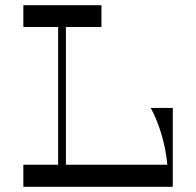

<svg xmlns="http://www.w3.org/2000/svg" viewBox="-20 -720 756 740"><path d="M561 -304C589 -252 617 -174 625 -85H234V-616H371V-700H70V-616H204V-85H70V0H646V-304Z"/></svg>

Font: Space Cowgirl
Style: Regular
Weight: 400
Designer: Valery Marier
Foundry: Valery Marier
Version: Version 1.000;hotconv 1.0.109;makeotfexe 2.5.65596